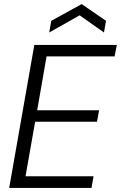

<svg xmlns="http://www.w3.org/2000/svg" viewBox="-20 -920 592 940"><path d="M25 0 148 -700H552L541 -644H208L162 -380H465L455 -324H152L105 -57H438L428 0ZM221 -761 231 -818 380 -900 499 -818 489 -761 370 -845Z"/></svg>

Font: DM Sans 28pt Light
Style: Italic
Weight: 300
Italic angle: -10°
Version: Version 4.004;gftools[0.9.30]